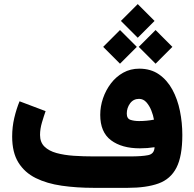

<svg xmlns="http://www.w3.org/2000/svg" viewBox="-20 -905 936 925"><path d="M643.6 -885.3 724.6 -804.2 643.6 -723.1 562.5 -804.2ZM729.5 -760.3 810.5 -679.2 729.5 -598.1 648.4 -679.2ZM558.1 -760.3 639.2 -679.2 558.1 -598.1 477.1 -679.2ZM724.6 -195.8Q690.9 -190.4 653.8 -190.4Q566.9 -190.4 514.9 -229.2Q462.9 -268.1 462.9 -351.6Q462.9 -392.1 476.3 -431.4Q489.7 -470.7 514.4 -503.2Q539.1 -535.6 573.7 -554.9Q608.4 -574.2 650.9 -574.2Q706.5 -574.2 746.1 -546.6Q785.6 -519 810.5 -473.1Q835.4 -427.2 846.9 -370.4Q858.4 -313.5 858.4 -254.9Q858.4 -152.3 830.1 -97.2Q801.8 -42 743.4 -21Q685.1 0 594.7 0H432.1Q349.1 0 277.6 -10.3Q206.1 -20.5 152.3 -47.1Q98.6 -73.7 68.6 -122.1Q38.6 -170.4 38.6 -247.1Q38.6 -293.5 48.8 -336.9Q59.1 -380.4 74.2 -417L199.7 -369.6Q191.4 -346.2 182.1 -314.9Q172.9 -283.7 172.9 -254.9Q172.9 -219.7 194.3 -198.7Q215.8 -177.7 252.4 -167.7Q289.1 -157.7 335.4 -154.5Q381.8 -151.4 432.1 -151.4H605.5Q663.6 -151.4 693.6 -157.5Q723.6 -163.6 724.6 -195.8ZM649.9 -321.8Q668 -321.8 686.3 -323.5Q704.6 -325.2 721.7 -328.6Q718.3 -349.6 709 -372.8Q699.7 -396 685.1 -412.4Q670.4 -428.7 649.9 -428.7Q622.6 -428.7 606.7 -407Q590.8 -385.3 590.8 -357.9Q590.8 -333.5 608.6 -327.6Q626.5 -321.8 649.9 -321.8Z"/></svg>

Font: Vazirmatn FD NL Black
Style: Regular
Weight: 900
Designer: Saber Rastikerdar
Foundry: Saber Rastikerdar
Version: Version 33.003